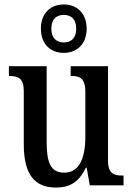

<svg xmlns="http://www.w3.org/2000/svg" viewBox="-20 -834 598 864"><path d="M267 -596C324 -596 370 -634 370 -705C370 -776 324 -814 267 -814C209 -814 164 -776 164 -705C164 -634 209 -596 267 -596ZM267 -643C237 -643 211 -660 211 -705C211 -750 237 -767 267 -767C298 -767 323 -750 323 -705C323 -660 298 -643 267 -643ZM232 10C290 10 334 -11 366 -79H370L384 0H536V-44H531C495 -44 466 -51 466 -111V-536H298V-492H301C337 -492 364 -484 364 -421V-218C364 -121 336 -57 269 -57C207 -57 190 -104 190 -195V-536H20V-492H23C62 -492 87 -482 87 -424V-186C87 -49 135 10 232 10Z"/></svg>

Font: Noto Serif Devanagari Condensed Medium
Style: Regular
Weight: 500
Width: 3
Designer: Universal Thirst, Indian Type Foundry and the Monotype Design Team
Foundry: Monotype Imaging Inc.
Version: Version 2.004